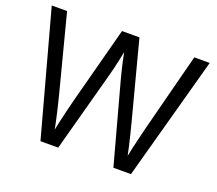

<svg xmlns="http://www.w3.org/2000/svg" viewBox="-121 -895 1200 1063"><g transform="rotate(20 478.5 -364.0)"><path d="M211.4 0 13.2 -727.5H103.5L220.7 -275.4Q230 -239.7 238.3 -204.3Q246.6 -168.9 254.4 -133.1Q262.2 -97.2 269 -61H258.3Q265.6 -97.2 273.4 -133.1Q281.2 -168.9 289.8 -204.3Q298.3 -239.7 307.6 -275.4L427.2 -727.5H529.8L648.4 -275.4Q657.7 -239.7 666.5 -204.3Q675.3 -168.9 683.3 -133.1Q691.4 -97.2 698.7 -61H687Q694.3 -97.2 702.1 -133.1Q710 -168.9 718.8 -204.3Q727.5 -239.7 736.3 -275.4L853 -727.5H943.8L744.6 0H641.1L514.2 -466.8Q501 -515.1 490 -564.7Q479 -614.3 468.8 -668H487.3Q477.1 -615.2 466.6 -565.9Q456.1 -516.6 442.4 -466.8L315.9 0Z"/></g></svg>

Font: Inter 28pt
Style: Regular
Weight: 400
Designer: Rasmus Andersson
Foundry: rsms
Version: Version 4.001;git-66647c0bb